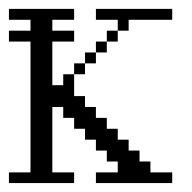

<svg xmlns="http://www.w3.org/2000/svg" viewBox="-20 -410 430 430"><path d="M146 -243.7V-268.1H170.4V-243.7ZM170.4 -268.1V-292.5H194.8V-268.1ZM194.8 -292.5V-316.9H219.2V-292.5ZM219.2 -316.9V-341.3H243.7V-316.9ZM0 0V-23.9H48.3V-316.9H0V-341.3H48.3V-365.7H0V-390.1H146V-365.7H97.2V-341.3H146V-316.9H97.2V-219.2H121.6V-243.7H146V-194.8H170.4V-170.4H194.8V-146H219.2V-121.6H243.7V-97.2H268.1V-72.8H292.5V-48.3H316.9V-23.9H365.7V0H194.8V-23.9H243.7V-48.3H219.2V-72.8H194.8V-97.2H170.4V-121.6H146V-146H121.6V-170.4H97.2V-23.9H146V0ZM243.7 -341.3V-365.7H194.8V-390.1H365.7V-365.7H268.1V-341.3Z"/></svg>

Font: FS Mondwest Regular
Style: Regular
Weight: 400
Designer: NZWStudios2024
Foundry: https://fontstruct.com
Version: Version 1.0